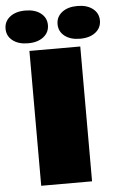

<svg xmlns="http://www.w3.org/2000/svg" viewBox="-128 -951 611 993"><g transform="rotate(-5 177.0 -455.0)"><path d="M45 0V-700H309V0ZM42 -740Q-8 -740 -38 -763.5Q-68 -787 -68 -825Q-68 -863 -38 -886.5Q-8 -910 42 -910Q92 -910 122 -886.5Q152 -863 152 -825Q152 -787 122 -763.5Q92 -740 42 -740ZM312 -740Q262 -740 232 -763.5Q202 -787 202 -825Q202 -863 232 -886.5Q262 -910 312 -910Q362 -910 392 -886.5Q422 -863 422 -825Q422 -787 392 -763.5Q362 -740 312 -740Z"/></g></svg>

Font: Golos Text Black
Style: Regular
Weight: 900
Designer: A.Korolkova, Vitaly Kuzmin
Foundry: ParaType Ltd
Version: Version 2.004